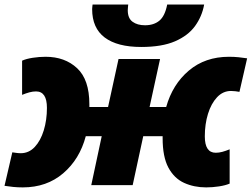

<svg xmlns="http://www.w3.org/2000/svg" viewBox="-32 -812 1104 842"><path d="M67.9 9.8Q45.4 9.8 25.9 7.8Q6.3 5.9 -12.2 2.9L22 -144Q31.2 -142.6 40.3 -141.4Q49.3 -140.1 59.1 -140.1Q94.7 -140.1 120.4 -167.5Q146 -194.8 159.9 -240.2Q173.8 -285.6 173.8 -338.9Q173.8 -411.1 126 -411.1Q111.8 -411.1 96.7 -407Q81.5 -402.8 64.9 -396V-545.9Q83 -554.2 111.6 -558.6Q140.1 -563 168 -563Q252.4 -563 306.2 -512.9Q359.9 -462.9 359.9 -355V-342.8H441.9L487.8 -553.2H669.9L624 -342.8H696.8Q724.6 -441.9 796.1 -502.4Q867.7 -563 972.2 -563Q994.6 -563 1014.2 -561Q1033.7 -559.1 1051.8 -556.2L1018.1 -409.2Q1008.8 -410.6 999.8 -411.9Q990.7 -413.1 981 -413.1Q945.8 -413.1 919.9 -385.5Q894 -357.9 880.1 -312.7Q866.2 -267.6 866.2 -213.9Q866.2 -142.1 914.1 -142.1Q928.2 -142.1 943.4 -146.2Q958.5 -150.4 975.1 -157.2V-6.8Q957 1 928.5 5.4Q899.9 9.8 872.1 9.8Q818.8 9.8 775.4 -10Q731.9 -29.8 706.5 -76.9Q681.2 -124 681.2 -206.1V-214.8H596.2L549.8 0H368.2L414.1 -214.8H344.2Q317.4 -113.8 245.1 -52Q172.9 9.8 67.9 9.8ZM587.4 -606Q482.4 -606 427.2 -647.5Q372.1 -689 372.1 -772Q372.1 -774.9 372.8 -781.7Q373.5 -788.6 374 -792H530.3Q529.8 -786.1 529.1 -779.3Q528.3 -772.5 528.3 -767.1Q528.3 -731.9 549.3 -716.6Q570.3 -701.2 604 -701.2Q642.6 -701.2 667 -721.4Q691.4 -741.7 701.2 -792H863.3Q854 -740.2 823.5 -698Q793 -655.8 735.6 -630.9Q678.2 -606 587.4 -606Z"/></svg>

Font: Open Sans ExtraBold
Style: Italic
Weight: 800
Italic angle: -12°
Designer: Monotype Design Team
Foundry: Monotype Imaging Inc.
Version: Version 3.000; ttfautohint (v1.8.4)